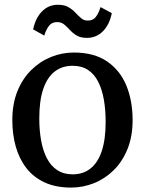

<svg xmlns="http://www.w3.org/2000/svg" viewBox="-20 -796 624 826"><path d="M33 -279.5Q33 -349.5 55 -403.8Q77 -458 114.8 -495Q152.5 -532 199.8 -551Q247 -570 297.5 -570Q385 -570 441 -531.5Q497 -493 523.8 -427.5Q550.5 -362 550.5 -279.5Q550.5 -209 528.5 -154.8Q506.5 -100.5 468.8 -63.5Q431 -26.5 383.8 -7.8Q336.5 11 286 11Q220.5 11 172.5 -11Q124.5 -33 93.8 -72.5Q63 -112 48 -164.8Q33 -217.5 33 -279.5ZM292.5 -46Q337.5 -46 369.2 -71Q401 -96 417.8 -146.2Q434.5 -196.5 434.5 -272Q434.5 -323.5 426.8 -367.5Q419 -411.5 402.5 -444.2Q386 -477 358.8 -495Q331.5 -513 292.5 -513Q247 -513 215 -488Q183 -463 166 -413Q149 -363 149 -287Q149 -235 157 -191Q165 -147 182 -114.5Q199 -82 226.5 -64Q254 -46 292.5 -46ZM122.5 -669.5Q133 -719 161 -747.2Q189 -775.5 229 -775.5Q257 -775.5 274.5 -765.2Q292 -755 304.5 -741.5Q317 -728 329 -717.8Q341 -707.5 357.5 -707.5Q379.5 -707 392 -723Q404.5 -739 412.5 -765.5L461 -739.5Q451 -690 422.8 -661.5Q394.5 -633 354 -633Q327 -633 310 -643.2Q293 -653.5 280.8 -667Q268.5 -680.5 256 -690.8Q243.5 -701 225.5 -701Q203.5 -701 191 -685.2Q178.5 -669.5 170.5 -643Z"/></svg>

Font: Merriweather Light 18pt
Style: Regular
Weight: 400
Version: Version 2.100